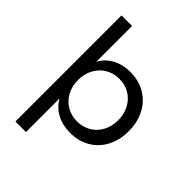

<svg xmlns="http://www.w3.org/2000/svg" viewBox="-260 -873 1198 1198"><g transform="rotate(45 339.0 -274.0)"><path d="M385 -532Q459 -532 517 -498Q575 -464 607 -403Q639 -342 639 -263Q639 -185 607.5 -124.5Q576 -64 518.5 -30.5Q461 3 387 3Q320 3 269 -24Q218 -51 189 -102V194H96V-742H189V-427Q218 -478 268.5 -505Q319 -532 385 -532ZM189 -266Q189 -211 212 -168.5Q235 -126 275.5 -102Q316 -78 367 -78Q418 -78 458.5 -102Q499 -126 521.5 -169Q544 -212 544 -266Q544 -319 521 -362Q498 -405 458 -429Q418 -453 367 -453Q316 -453 275.5 -429Q235 -405 212 -362Q189 -319 189 -266Z"/></g></svg>

Font: Montserrat arm2
Style: Regular
Weight: 400
Designer: Julieta Ulanovsky
Foundry: Julieta Ulanovsky
Version: Version 6.000